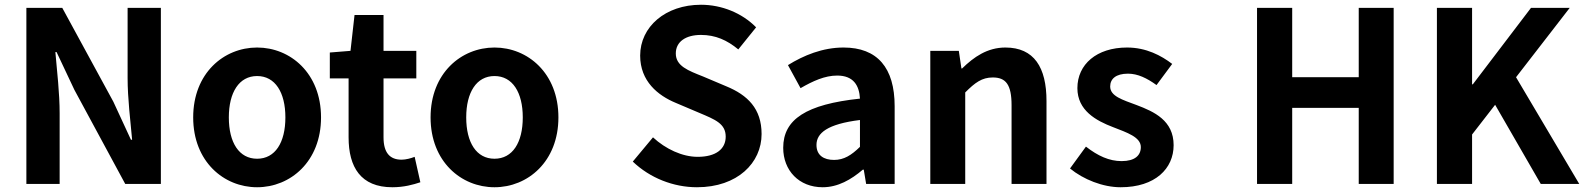

<svg xmlns="http://www.w3.org/2000/svg" viewBox="-20 -774 6666 808"><path d="M91 0H231V-297C231 -382 220 -475 213 -555H218L293 -396L507 0H657V-741H517V-445C517 -361 529 -263 536 -186H531L457 -346L242 -741H91Z M1062 14C1202 14 1331 -94 1331 -280C1331 -466 1202 -574 1062 -574C922 -574 793 -466 793 -280C793 -94 922 14 1062 14ZM1062 -106C986 -106 943 -174 943 -280C943 -385 986 -454 1062 -454C1138 -454 1181 -385 1181 -280C1181 -174 1138 -106 1062 -106Z M1631 14C1680 14 1719 3 1749 -7L1725 -114C1710 -108 1688 -102 1670 -102C1620 -102 1594 -132 1594 -196V-444H1732V-560H1594V-711H1472L1455 -560L1368 -553V-444H1447V-196C1447 -71 1498 14 1631 14Z M2061 14C2201 14 2330 -94 2330 -280C2330 -466 2201 -574 2061 -574C1921 -574 1792 -466 1792 -280C1792 -94 1921 14 2061 14ZM2061 -106C1985 -106 1942 -174 1942 -280C1942 -385 1985 -454 2061 -454C2137 -454 2180 -385 2180 -280C2180 -174 2137 -106 2061 -106Z M2913 14C3084 14 3185 -89 3185 -210C3185 -317 3126 -374 3036 -411L2939 -452C2876 -477 2824 -496 2824 -549C2824 -598 2865 -627 2930 -627C2991 -627 3040 -605 3087 -566L3162 -659C3102 -720 3016 -754 2930 -754C2780 -754 2674 -661 2674 -540C2674 -432 2749 -372 2824 -341L2923 -299C2989 -271 3034 -254 3034 -199C3034 -147 2993 -114 2916 -114C2851 -114 2781 -147 2728 -196L2643 -94C2715 -25 2814 14 2913 14Z M3442 14C3506 14 3562 -18 3611 -60H3615L3625 0H3745V-327C3745 -489 3672 -574 3530 -574C3442 -574 3362 -541 3296 -500L3349 -403C3401 -433 3451 -456 3503 -456C3572 -456 3596 -414 3599 -359C3373 -335 3276 -272 3276 -152C3276 -57 3342 14 3442 14ZM3490 -101C3447 -101 3416 -120 3416 -164C3416 -214 3462 -252 3599 -269V-156C3563 -121 3532 -101 3490 -101Z M3895 0H4042V-385C4083 -426 4112 -448 4158 -448C4213 -448 4237 -418 4237 -331V0H4384V-349C4384 -490 4332 -574 4211 -574C4135 -574 4078 -534 4029 -486H4026L4015 -560H3895Z M4696 14C4842 14 4919 -65 4919 -163C4919 -267 4837 -304 4763 -332C4704 -354 4652 -369 4652 -410C4652 -442 4676 -464 4727 -464C4768 -464 4807 -445 4847 -416L4913 -505C4867 -540 4804 -574 4723 -574C4595 -574 4514 -503 4514 -403C4514 -309 4593 -266 4664 -239C4723 -216 4781 -197 4781 -155C4781 -120 4756 -96 4700 -96C4648 -96 4600 -118 4550 -157L4483 -65C4539 -19 4621 14 4696 14Z M5270 0H5418V-320H5698V0H5845V-741H5698V-449H5418V-741H5270Z M6027 0H6175V-208L6272 -333L6464 0H6626L6360 -449L6586 -741H6423L6178 -419H6175V-741H6027Z"/></svg>

Font: Noto Sans HK
Style: Bold
Weight: 700
Designer: Ryoko NISHIZUKA 西塚涼子 (kana, bopomofo & ideographs); Paul D. Hunt (Latin, Greek & Cyrillic); Sandoll Communications 산돌커뮤니
Foundry: Adobe
Version: Version 2.002;hotconv 1.0.116;makeotfexe 2.5.65601